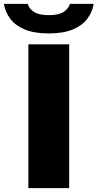

<svg xmlns="http://www.w3.org/2000/svg" viewBox="-75 -968 502 988"><path d="M71 0V-740H281V0ZM176 -796Q101.5 -796 52.8 -816.2Q4 -836.5 -22 -871.2Q-48 -906 -55 -948H67.5Q75 -923 100.2 -906.5Q125.5 -890 176 -890Q227 -890 252.2 -906.5Q277.5 -923 284.5 -948H407Q400 -905.5 374 -871Q348 -836.5 299.2 -816.2Q250.5 -796 176 -796Z"/></svg>

Font: Encode Sans Exp XBd
Style: Regular
Weight: 800
Width: 7
Designer: Multiple Designers
Foundry: Impallari Type
Version: Version 3.002; ttfautohint (v1.8.3) -l 8 -r 50 -G 200 -x 14 